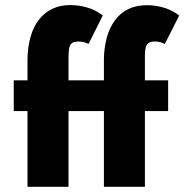

<svg xmlns="http://www.w3.org/2000/svg" viewBox="-20 -720 726 740"><path d="M538.5 0H380.5V-292H244V0H86V-292H33V-410.5H86V-494.5Q87 -539.5 97.8 -578Q108.5 -616.5 130 -644Q174.5 -700.5 251 -700.5Q268 -700 284.5 -698Q340.5 -689.5 376 -660L321.5 -551Q315 -554 305.5 -557Q296 -560 281.5 -560Q256.5 -560 249.5 -544Q244 -532 244 -493.5V-410.5H380.5V-494.5Q381.5 -538 391.8 -575.5Q402 -613 422.5 -641Q465.5 -700 546.5 -700Q584 -700 621 -687.5Q653.5 -674.5 670.5 -660L615.5 -551Q608.5 -554 599.5 -557Q590.5 -560 576 -560Q560.5 -560 552.2 -554Q544 -548 541.2 -535.5Q538.5 -523 538.5 -505.5V-410.5H628V-292H538.5Z"/></svg>

Font: Lucymar Sans ExtraBold
Style: Regular
Weight: 800
Foundry: The League of Moveable Type (original font) / Main changes by Cristiano Sobral with portions from Mirco Monsees
Version: Version 2.001;August 30, 2020;FontCreator 13.0.0.2681 64-bit